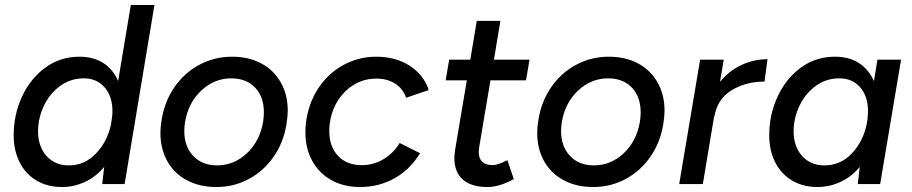

<svg xmlns="http://www.w3.org/2000/svg" viewBox="-20 -740 3668 772"><path d="M399 -69Q366 -29 321.5 -8.5Q277 12 229 12Q171 12 127 -14Q83 -40 59 -87.5Q35 -135 35 -196Q35 -279 68.5 -351.5Q102 -424 162 -468Q222 -512 299 -512Q356 -512 395.5 -486.5Q435 -461 455 -414L506 -720H601L481 0H391ZM257 -75Q320 -75 365.5 -122.5Q411 -170 426 -238L430 -265Q432 -279 432 -286Q434 -348 402.5 -386.5Q371 -425 317 -425Q264 -425 222 -394.5Q180 -364 156.5 -314.5Q133 -265 133 -212Q133 -151 167 -113Q201 -75 257 -75Z M625 -206Q625 -229 630 -259Q642 -333 682 -390.5Q722 -448 782.5 -480Q843 -512 913 -512Q980 -512 1030.5 -485Q1081 -458 1109 -408.5Q1137 -359 1137 -295Q1137 -273 1132 -241Q1120 -167 1080 -109.5Q1040 -52 980 -20Q920 12 850 12Q783 12 732 -15Q681 -42 653 -91.5Q625 -141 625 -206ZM721 -213Q721 -151 757 -113Q793 -75 853 -75Q921 -75 973 -124Q1025 -173 1038 -251Q1041 -271 1041 -288Q1041 -351 1005.5 -388Q970 -425 910 -425Q842 -425 789.5 -376Q737 -327 724 -249Q721 -230 721 -213Z M1208 -207Q1208 -231 1210 -244Q1219 -322 1258.5 -383Q1298 -444 1359.5 -478Q1421 -512 1493 -512Q1571 -512 1627.5 -475.5Q1684 -439 1704 -378L1613 -347Q1600 -384 1568.5 -404Q1537 -424 1493 -424Q1422 -424 1369.5 -373.5Q1317 -323 1306 -244Q1304 -233 1304 -213Q1304 -151 1339 -113.5Q1374 -76 1435 -76Q1482 -76 1522 -100Q1562 -124 1587 -165L1669 -124Q1629 -58 1566 -23Q1503 12 1428 12Q1362 12 1312 -16Q1262 -44 1235 -94Q1208 -144 1208 -207Z M1807 -104Q1807 -120 1810 -138L1857 -417H1772L1786 -500H1871L1897 -656H1992L1966 -500H2109L2095 -417H1952L1907 -150Q1905 -136 1905 -129Q1905 -76 1962 -76Q1981 -76 2020 -96L2046 -20Q1988 12 1940 12Q1875 12 1841 -18Q1807 -48 1807 -104Z M2140 -206Q2140 -229 2145 -259Q2157 -333 2197 -390.5Q2237 -448 2297.5 -480Q2358 -512 2428 -512Q2495 -512 2545.5 -485Q2596 -458 2624 -408.5Q2652 -359 2652 -295Q2652 -273 2647 -241Q2635 -167 2595 -109.5Q2555 -52 2495 -20Q2435 12 2365 12Q2298 12 2247 -15Q2196 -42 2168 -91.5Q2140 -141 2140 -206ZM2236 -213Q2236 -151 2272 -113Q2308 -75 2368 -75Q2436 -75 2488 -124Q2540 -173 2553 -251Q2556 -271 2556 -288Q2556 -351 2520.5 -388Q2485 -425 2425 -425Q2357 -425 2304.5 -376Q2252 -327 2239 -249Q2236 -230 2236 -213Z M2795 -500H2890L2875 -411Q2912 -456 2962 -479Q3012 -502 3066 -502L3054 -412Q2979 -412 2921.5 -377Q2864 -342 2852 -270H2851L2806 0H2711Z M3437 -69Q3404 -29 3359.5 -8.5Q3315 12 3267 12Q3209 12 3165 -14Q3121 -40 3097 -87.5Q3073 -135 3073 -196Q3073 -279 3106.5 -351.5Q3140 -424 3200 -468Q3260 -512 3337 -512Q3394 -512 3433.5 -486.5Q3473 -461 3494 -414L3508 -500H3603L3519 0H3429ZM3295 -75Q3360 -75 3405.5 -123.5Q3451 -172 3465 -242L3468 -260Q3470 -282 3470 -294Q3470 -353 3438.5 -389Q3407 -425 3355 -425Q3302 -425 3260 -394.5Q3218 -364 3194.5 -314.5Q3171 -265 3171 -212Q3171 -151 3205 -113Q3239 -75 3295 -75Z"/></svg>

Font: Oak Sans Medium
Style: Italic
Weight: 500
Italic angle: -9.49998°
Foundry: Erik Kennedy, Walven
Version: Version 1.000